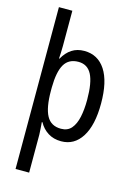

<svg xmlns="http://www.w3.org/2000/svg" viewBox="-145 -833 798 1146"><g transform="rotate(15 254.0 -260.0)"><path d="M463 -269Q463 -135 417 -62.5Q371 10 290 10Q243 10 208.5 -12Q174 -34 154 -71H150Q151 -53 153 -31.5Q155 -10 155 5V240H71V-760H154V-542Q154 -523 153 -502.5Q152 -482 151 -464H154Q177 -505 209.5 -526Q242 -547 286 -547Q370 -547 416.5 -476Q463 -405 463 -269ZM377 -269Q377 -375 351 -425Q325 -475 269 -475Q209 -475 182 -429Q155 -383 154 -286V-266Q154 -162 181 -112Q208 -62 270 -62Q311 -62 334 -89Q357 -116 367 -162.5Q377 -209 377 -269Z"/></g></svg>

Font: Noto Sans Gurmukhi Condensed
Style: Regular
Weight: 400
Width: 3
Designer: Jelle Bosma - Monotype Design Team
Foundry: Monotype Imaging Inc.
Version: Version 2.004; ttfautohint (v1.8.4.7-5d5b)